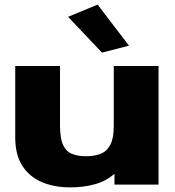

<svg xmlns="http://www.w3.org/2000/svg" viewBox="-20 -800 759 832"><path d="M285 12Q215 12 161 -11Q107 -34 76.5 -82Q46 -130 46 -204V-514H240V-257Q240 -200 253.5 -171.5Q267 -143 292.5 -133Q318 -123 352 -123Q389 -123 416 -133.5Q443 -144 458 -172.5Q473 -201 473 -254V-514H667V0H476V-47Q440 -15 390.5 -1.5Q341 12 285 12ZM422 -572 275 -727 403 -780 539 -602Z"/></svg>

Font: Special Gothic Expanded One
Style: Regular
Weight: 400
Designer: Alistair McCready
Foundry: Monolith
Version: Version 1.010; ttfautohint (v1.8.4.7-5d5b)